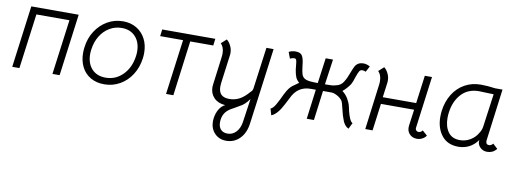

<svg xmlns="http://www.w3.org/2000/svg" viewBox="-62 -878 4142 1528"><g transform="rotate(10 2009.0 -114.0)"><path d="M408 0H350L409 -444H142L83 0H25L91 -500H474Z M561 -207Q561 -228 564 -252Q573 -327 611 -385.5Q649 -444 706.5 -477Q764 -510 832 -510Q894 -510 941 -482Q988 -454 1014 -404.5Q1040 -355 1040 -290Q1040 -270 1037 -247Q1027 -172 989.5 -113.5Q952 -55 894.5 -22.5Q837 10 769 10Q706 10 659 -17Q612 -44 586.5 -93.5Q561 -143 561 -207ZM980 -253Q983 -273 983 -291Q983 -366 942 -411Q901 -456 831 -456Q777 -456 732 -429Q687 -402 658 -354.5Q629 -307 621 -246Q618 -227 618 -208Q618 -133 659 -88.5Q700 -44 771 -44Q852 -44 909.5 -102Q967 -160 980 -253Z M1327 -445H1142L1149 -500H1578L1571 -445H1385L1327 0H1268Z M2049 -500 2001 -138 1967 116Q1957 193 1912.5 238.5Q1868 284 1803 284Q1746 284 1709.5 246Q1673 208 1673 148Q1673 139 1675 123Q1681 82 1699.5 51Q1718 20 1747 6Q1689 2 1655.5 -32Q1622 -66 1622 -119Q1622 -125 1624 -141L1652 -358Q1655 -378 1655 -394Q1655 -445 1627 -473L1669 -511Q1690 -495 1704.5 -464Q1719 -433 1716 -397L1685 -163Q1683 -141 1683 -134Q1683 -90 1704.5 -69Q1726 -48 1771 -48Q1814 -48 1851 -67.5Q1888 -87 1926 -131Q1937 -141 1941.5 -150Q1946 -159 1947 -174L1991 -500ZM1937 -77Q1917 -49 1901.5 -35.5Q1886 -22 1883 -20L1820 17Q1778 37 1757 63Q1736 89 1731 127Q1730 134 1730 147Q1730 185 1749.5 205.5Q1769 226 1804 226Q1844 226 1872.5 196Q1901 166 1909 116Z M2395 -240Q2341 -240 2303 -214Q2265 -188 2241 -135Q2237 -128 2215 -84.5Q2193 -41 2169.5 -14Q2146 13 2122 22L2107 -30Q2127 -37 2147 -72Q2167 -107 2191 -159Q2207 -191 2219.5 -207.5Q2232 -224 2245.5 -235Q2259 -246 2296 -271Q2275 -289 2266 -310.5Q2257 -332 2251 -370Q2249 -382 2247 -408Q2245 -434 2241 -445.5Q2237 -457 2224 -457Q2209 -457 2190 -448L2171 -499Q2195 -512 2226 -512Q2267 -512 2280.5 -486.5Q2294 -461 2298 -413Q2304 -362 2311 -341Q2318 -320 2337 -309Q2346 -304 2358 -301.5Q2370 -299 2375 -298Q2404 -295 2442 -295L2470 -500H2529L2500 -295Q2533 -295 2551.5 -296Q2570 -297 2586 -302Q2630 -310 2650 -348Q2667 -375 2686 -427Q2698 -458 2706.5 -474.5Q2715 -491 2731.5 -501.5Q2748 -512 2776 -512Q2799 -512 2827 -497L2802 -450Q2788 -457 2773 -457Q2758 -457 2749.5 -442.5Q2741 -428 2729 -393Q2717 -352 2705 -332Q2693 -314 2676 -295.5Q2659 -277 2646 -267Q2676 -245 2694 -213.5Q2712 -182 2718 -155Q2719 -149 2726.5 -117.5Q2734 -86 2745.5 -60Q2757 -34 2770 -29L2746 20Q2708 4 2690 -58Q2684 -73 2679 -94Q2674 -115 2671 -125Q2660 -178 2649 -193Q2632 -214 2606.5 -227Q2581 -240 2562 -240H2494L2463 0H2405L2436 -240Z M3298 -51Q3308 -51 3317 -56Q3326 -61 3330 -69L3370 -34Q3361 -18 3340 -6.5Q3319 5 3296 5Q3257 5 3234 -21Q3211 -47 3216 -87L3234 -219H2966L2937 0H2878L2924 -358Q2927 -378 2927 -394Q2927 -445 2899 -473L2941 -511Q2959 -498 2973.5 -470Q2988 -442 2988 -410Q2988 -399 2987 -393L2971 -274H3241L3271 -500H3329L3274 -82Q3272 -68 3279.5 -59.5Q3287 -51 3298 -51Z M3449 -201Q3449 -225 3452 -249Q3462 -325 3498.5 -384Q3535 -443 3593 -475.5Q3651 -508 3723 -508Q3777 -508 3840 -499H3899L3845 -84Q3844 -80 3844 -74Q3844 -45 3869 -45Q3888 -45 3901 -63L3940 -27Q3922 -6 3903.5 2Q3885 10 3863 10Q3828 10 3805 -14.5Q3782 -39 3787 -72Q3758 -31 3718 -10.5Q3678 10 3631 10Q3543 10 3496 -49.5Q3449 -109 3449 -201ZM3777 -127Q3797 -156 3800 -190L3836 -450L3772 -452L3718 -454Q3629 -454 3575.5 -396Q3522 -338 3510 -245Q3507 -223 3507 -201Q3507 -132 3538.5 -88Q3570 -44 3634 -44Q3679 -44 3717.5 -67Q3756 -90 3777 -127Z"/></g></svg>

Font: Bellota
Style: Italic
Weight: 400
Italic angle: -7.5°
Designer: Kemie Guaida
Foundry: Kemie Guaida
Version: Version 4.001